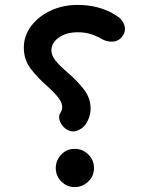

<svg xmlns="http://www.w3.org/2000/svg" viewBox="-20 -722 580 775"><path d="M445.8 -661.6Q471.7 -647 480.5 -624.3Q489.3 -601.6 477.5 -580.6Q463.9 -558.1 440.4 -554.7Q417 -551.3 393.6 -563Q372.6 -575.7 348.4 -583.7Q324.2 -591.8 293.9 -591.8Q248 -591.8 217.8 -570.6Q187.5 -549.3 187.5 -519Q187.5 -498 204.1 -477.3Q220.7 -456.5 253.4 -428.7Q293.5 -394.5 319.6 -359.9Q345.7 -325.2 345.7 -284.7Q345.7 -249 324.7 -218.8Q311 -200.2 287.6 -193.4Q264.2 -186.5 242.2 -204.6Q226.1 -217.8 220.7 -236.3Q215.3 -254.9 224.6 -268.1Q231 -277.3 231 -289.6Q231 -307.6 215.8 -327.4Q200.7 -347.2 170.9 -374Q132.3 -407.7 104.2 -444.3Q76.2 -481 76.2 -529.3Q76.2 -577.6 105.7 -616.9Q135.3 -656.2 184.6 -679.2Q233.9 -702.1 293.9 -702.1Q380.4 -702.1 445.8 -661.6ZM205.1 -43.5Q205.1 -74.2 226.8 -97.7Q248.5 -121.1 281.7 -121.1Q314 -121.1 336.7 -98.4Q359.4 -75.7 359.4 -43.5Q359.4 -10.7 335.9 11.2Q312.5 33.2 281.7 33.2Q250.5 33.2 227.8 10.7Q205.1 -11.7 205.1 -43.5Z"/></svg>

Font: Mikhak SemiBold
Style: Regular
Weight: 600
Designer: Amin Abedi
Version: Version 3.3